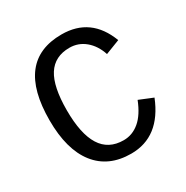

<svg xmlns="http://www.w3.org/2000/svg" viewBox="-157 -801 914 943"><g transform="rotate(-30 300.0 -329.5)"><path d="M153.3 -332.5Q153.3 -199.2 195.1 -132.6Q236.8 -65.9 322.8 -65.9Q372.1 -65.9 412.1 -99.4Q452.1 -132.8 480 -203.6L557.6 -171.9Q484.9 9.8 321.8 9.8Q193.4 9.8 124.3 -78.6Q55.2 -167 55.2 -332.5Q55.2 -668.9 316.9 -668.9Q482.4 -668.9 544.4 -505.4L462.4 -473.6Q444.3 -528.8 406 -560.8Q367.7 -592.8 317.4 -592.8Q233.9 -592.8 193.6 -529.8Q153.3 -466.8 153.3 -332.5Z"/></g></svg>

Font: Courier New
Style: Regular
Weight: 400
Designer: Steve Matteson
Foundry: Ascender Corporation
Version: Version 2.00.3